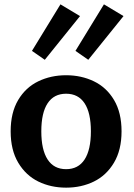

<svg xmlns="http://www.w3.org/2000/svg" viewBox="-20 -848 617 883"><path d="M127 -614 258 -828 348 -774 186 -573ZM327 -614 458 -828 548 -774 386 -573ZM29 -244Q29 -330 63.5 -388Q98 -446 156 -474Q214 -502 284 -502Q354 -502 412 -474Q470 -446 504.5 -388Q539 -330 539 -244Q539 -158 504 -99.5Q469 -41 411.5 -13Q354 15 284 15Q214 15 156.5 -13Q99 -41 64 -99.5Q29 -158 29 -244ZM398 -244Q398 -329 369 -373Q340 -417 284 -417Q228 -417 199 -373Q170 -329 170 -244Q170 -159 199 -114.5Q228 -70 284 -70Q340 -70 369 -114.5Q398 -159 398 -244Z"/></svg>

Font: Maitree
Style: Bold
Weight: 700
Designer: CadsonDemak Team
Foundry: CadsonDemak
Version: Version 1.002